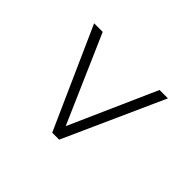

<svg xmlns="http://www.w3.org/2000/svg" viewBox="-84 -699 664 664"><g transform="rotate(-45 247.5 -367.0)"><path d="M51 -350V-384L421 -549V-507L100 -367L418 -226V-185Z"/></g></svg>

Font: Encode Sans Normal
Style: Thin
Weight: 100
Designer: Pablo Impallari, Andres Torresi
Foundry: Pablo Impallari, Andres Torresi
Version: Version 1.000; ttfautohint (v1.00) -l 8 -r 50 -G 200 -x 14 -